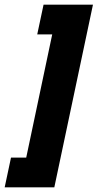

<svg xmlns="http://www.w3.org/2000/svg" viewBox="-50 -760 417 820"><path d="M-30 40 -3 -87H62L173 -613H109L136 -740H347L182 40Z"/></svg>

Font: Raleway ExtraBold
Style: Italic
Weight: 800
Italic angle: -12°
Designer: Matt McInerney, Pablo Impallari, Rodrigo Fuenzalida
Foundry: Matt McInerney, Pablo Impallari, Rodrigo Fuenzalida
Version: Version 4.026